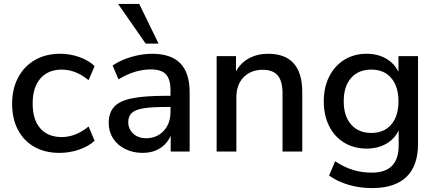

<svg xmlns="http://www.w3.org/2000/svg" viewBox="-20 -775 2229 982"><path d="M42 -244Q42 -320 72.5 -378Q103 -436 158.5 -468Q214 -500 288 -500Q339 -500 386.5 -483Q434 -466 464 -437L433 -365Q367 -419 296 -419Q226 -419 186.5 -373.5Q147 -328 147 -245Q147 -163 186 -118.5Q225 -74 296 -74Q367 -74 433 -128L464 -55Q432 -26 384 -9.5Q336 7 284 7Q210 7 155.5 -24Q101 -55 71.5 -111.5Q42 -168 42 -244Z M950 -302V0H853V-81Q834 -38 796.5 -15.5Q759 7 709 7Q661 7 621 -12.5Q581 -32 558.5 -67Q536 -102 536 -145Q536 -198 563.5 -228.5Q591 -259 654.5 -272Q718 -285 829 -285H852V-314Q852 -370 828.5 -395Q805 -420 752 -420Q669 -420 586 -369L556 -440Q595 -467 650.5 -483.5Q706 -500 757 -500Q855 -500 902.5 -451Q950 -402 950 -302ZM852 -202V-228H834Q756 -228 714 -221Q672 -214 654 -197.5Q636 -181 636 -150Q636 -115 661.5 -91.5Q687 -68 727 -68Q782 -68 817 -105.5Q852 -143 852 -202ZM725 -552 584 -755H692L791 -552Z M1526 -303V0H1425V-298Q1425 -360 1400.5 -389Q1376 -418 1324 -418Q1263 -418 1226 -380Q1189 -342 1189 -278V0H1088V-488H1187V-410Q1211 -454 1254 -477Q1297 -500 1351 -500Q1526 -500 1526 -303Z M2118 -488V-39Q2118 73 2058.5 130Q1999 187 1883 187Q1820 187 1763.5 170.5Q1707 154 1663 123L1694 50Q1742 81 1786.5 94.5Q1831 108 1882 108Q2019 108 2019 -31V-108Q1998 -64 1955 -39.5Q1912 -15 1855 -15Q1791 -15 1741 -45Q1691 -75 1663.5 -130Q1636 -185 1636 -257Q1636 -329 1664 -384Q1692 -439 1741.5 -469.5Q1791 -500 1855 -500Q1911 -500 1953.5 -476Q1996 -452 2018 -408V-488ZM2018 -257Q2018 -332 1981.5 -375.5Q1945 -419 1879 -419Q1813 -419 1775.5 -376Q1738 -333 1738 -257Q1738 -181 1776 -138Q1814 -95 1879 -95Q1944 -95 1981 -138Q2018 -181 2018 -257Z"/></svg>

Font: wassup Sans
Style: Medium
Weight: 600
Version: Version 2.001